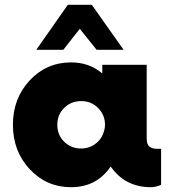

<svg xmlns="http://www.w3.org/2000/svg" viewBox="-20 -770 712 800"><path d="M312.5 -650 243.8 -562.5H131.2L262.5 -750H362.5L495 -562.5H382.5ZM633.8 -150H651.2V0Q628.8 10 608.8 10Q501.2 10 441.2 -76.2Q382.5 10 276.2 10Q173.8 10 103.8 -65Q33.8 -140 33.8 -250Q33.8 -360 103.8 -435Q173.8 -510 276.2 -510Q352.5 -510 406.2 -463.8V-500H591.2V-193.8Q591.2 -167.5 603.1 -158.8Q615 -150 633.8 -150ZM318.8 -151.2Q348.8 -151.2 373.1 -167.5Q397.5 -183.8 408.8 -210L413.8 -225Q417.5 -236.2 417.5 -250Q417.5 -291.2 388.8 -320Q360 -348.8 318.8 -348.8Q276.2 -348.8 247.5 -320.6Q218.8 -292.5 218.8 -250Q218.8 -207.5 247.5 -179.4Q276.2 -151.2 318.8 -151.2Z"/></svg>

Font: Now Black
Style: Regular
Weight: 900
Designer: Alfredo Marco Pradil
Foundry: Alfredo Marco Pradil
Version: Version 1.002;PS 001.002;hotconv 1.0.88;makeotf.lib2.5.64775